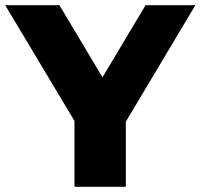

<svg xmlns="http://www.w3.org/2000/svg" viewBox="-40 -720 773 740"><path d="M445 -251V0H247V-254L-20 -700H189L355 -422L521 -700H713Z"/></svg>

Font: Idrija
Style: Regular
Weight: 800
Designer: Julieta Ulanovsky
Foundry: Julieta Ulanovsky
Version: Version 7.200